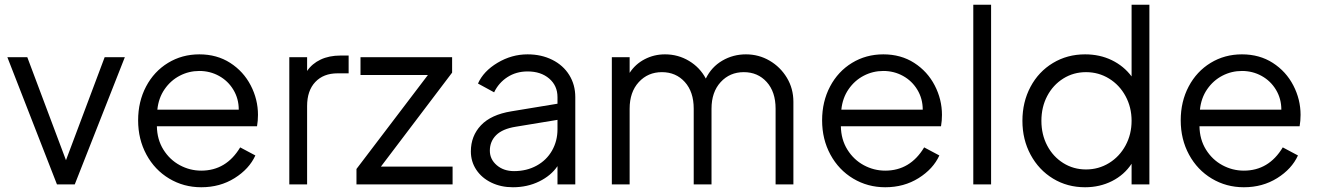

<svg xmlns="http://www.w3.org/2000/svg" viewBox="-20 -777 5555 809"><path d="M11 -536H95L258 -102L421 -536H506L295 0H220Z M562 -270Q562 -349 595.5 -412.5Q629 -476 688 -512Q747 -548 820 -548Q894 -548 950 -512Q1006 -476 1036.5 -417Q1067 -358 1067 -293Q1067 -268 1063 -245H641Q642 -189 668.5 -146.5Q695 -104 737.5 -81Q780 -58 828 -58Q933 -58 992 -156L1056 -122Q1030 -65 968.5 -26.5Q907 12 828 12Q754 12 693 -24.5Q632 -61 597 -125.5Q562 -190 562 -270ZM986 -315Q986 -361 963.5 -398.5Q941 -436 903 -457Q865 -478 820 -478Q776 -478 737.5 -458Q699 -438 673.5 -401Q648 -364 643 -315Z M1199 -536H1274V-478Q1295 -509 1331 -526Q1367 -543 1415 -543H1449V-468H1402Q1343 -468 1308.5 -431.5Q1274 -395 1274 -330V0H1199Z M1482 -65 1783 -461H1499V-536H1885V-471L1585 -75H1887V0H1482Z M1964 -139Q1964 -204 2006.5 -249Q2049 -294 2135 -308L2329 -340V-368Q2329 -416 2294 -446Q2259 -476 2203 -476Q2155 -476 2118 -452Q2081 -428 2062 -388L1994 -425Q2017 -477 2076.5 -512.5Q2136 -548 2203 -548Q2261 -548 2307 -525Q2353 -502 2378.5 -461Q2404 -420 2404 -368V0H2329V-77Q2302 -37 2252 -12.5Q2202 12 2141 12Q2091 12 2050.5 -7.5Q2010 -27 1987 -61.5Q1964 -96 1964 -139ZM2146 -56Q2199 -56 2241 -79Q2283 -102 2306 -142.5Q2329 -183 2329 -232V-272L2153 -243Q2097 -234 2070.5 -207.5Q2044 -181 2044 -142Q2044 -106 2073 -81Q2102 -56 2146 -56Z M2558 -536H2633V-470Q2657 -507 2696.5 -527.5Q2736 -548 2782 -548Q2837 -548 2883 -520.5Q2929 -493 2954 -446Q2978 -495 3023.5 -521.5Q3069 -548 3123 -548Q3177 -548 3222.5 -521.5Q3268 -495 3295.5 -449.5Q3323 -404 3323 -348V0H3248V-319Q3248 -390 3210.5 -431.5Q3173 -473 3114 -473Q3055 -473 3016.5 -431Q2978 -389 2978 -319V0H2903V-319Q2903 -390 2865.5 -431.5Q2828 -473 2769 -473Q2710 -473 2671.5 -431Q2633 -389 2633 -319V0H2558Z M3444 -270Q3444 -349 3477.5 -412.5Q3511 -476 3570 -512Q3629 -548 3702 -548Q3776 -548 3832 -512Q3888 -476 3918.5 -417Q3949 -358 3949 -293Q3949 -268 3945 -245H3523Q3524 -189 3550.5 -146.5Q3577 -104 3619.5 -81Q3662 -58 3710 -58Q3815 -58 3874 -156L3938 -122Q3912 -65 3850.5 -26.5Q3789 12 3710 12Q3636 12 3575 -24.5Q3514 -61 3479 -125.5Q3444 -190 3444 -270ZM3868 -315Q3868 -361 3845.5 -398.5Q3823 -436 3785 -457Q3747 -478 3702 -478Q3658 -478 3619.5 -458Q3581 -438 3555.5 -401Q3530 -364 3525 -315Z M4081 -757H4156V0H4081Z M4288 -268Q4288 -347 4322 -411Q4356 -475 4416.5 -511.5Q4477 -548 4552 -548Q4614 -548 4664.5 -523.5Q4715 -499 4748 -455V-757H4823V0H4748V-87Q4717 -40 4665.5 -14Q4614 12 4552 12Q4477 12 4417 -24.5Q4357 -61 4322.5 -125Q4288 -189 4288 -268ZM4556 -63Q4609 -63 4653 -90Q4697 -117 4722.5 -164Q4748 -211 4748 -268Q4748 -325 4722.5 -372Q4697 -419 4653 -446Q4609 -473 4556 -473Q4503 -473 4460 -446Q4417 -419 4392.5 -372.5Q4368 -326 4368 -268Q4368 -210 4392.5 -163.5Q4417 -117 4460 -90Q4503 -63 4556 -63Z M4955 -270Q4955 -349 4988.5 -412.5Q5022 -476 5081 -512Q5140 -548 5213 -548Q5287 -548 5343 -512Q5399 -476 5429.5 -417Q5460 -358 5460 -293Q5460 -268 5456 -245H5034Q5035 -189 5061.5 -146.5Q5088 -104 5130.5 -81Q5173 -58 5221 -58Q5326 -58 5385 -156L5449 -122Q5423 -65 5361.5 -26.5Q5300 12 5221 12Q5147 12 5086 -24.5Q5025 -61 4990 -125.5Q4955 -190 4955 -270ZM5379 -315Q5379 -361 5356.5 -398.5Q5334 -436 5296 -457Q5258 -478 5213 -478Q5169 -478 5130.5 -458Q5092 -438 5066.5 -401Q5041 -364 5036 -315Z"/></svg>

Font: Evergrow Sans 
Style: Regular
Weight: 400
Foundry: 10Web
Version: Version 1.000